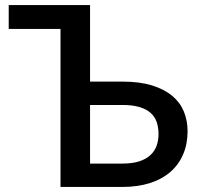

<svg xmlns="http://www.w3.org/2000/svg" viewBox="-20 -740 787 760"><path d="M14.5 -720V-625.5H219.5V0H464C505 0 541.6 -5.2 573.8 -15.5C605.9 -25.8 633 -40.7 655 -60C677 -79.3 693.8 -102.6 705.2 -129.8C716.8 -156.9 722.5 -187.3 722.5 -221C722.5 -248.7 717.6 -274.5 707.8 -298.5C697.9 -322.5 682.5 -343.2 661.5 -360.8C640.5 -378.2 613.8 -392 581.2 -402C548.8 -412 509.8 -417 464.5 -417H336.5V-720ZM336.5 -324.5H464.5C490.8 -324.5 513.1 -321.8 531.2 -316.5C549.4 -311.2 564.2 -303.6 575.5 -293.7C586.8 -283.9 595 -271.8 600 -257.5C605 -243.2 607.5 -227 607.5 -209C607.5 -192.3 604.9 -176.9 599.8 -162.7C594.6 -148.6 586.3 -136.2 575 -125.7C563.7 -115.2 548.9 -107.1 530.8 -101.2C512.6 -95.4 490.3 -92.5 464 -92.5H336.5Z"/></svg>

Font: Lato Semibold
Style: Regular
Weight: 600
Designer: Lukasz Dziedzic
Foundry: tyPoland Lukasz Dziedzic
Version: Version 2.006; 2014-01-15